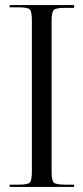

<svg xmlns="http://www.w3.org/2000/svg" viewBox="-20 -739 330 759"><path d="M18 0V-9H53Q89 -9 97.5 -17Q106 -25 106 -61V-658Q106 -694 97.5 -702Q89 -710 53 -710H18V-719H273V-708H238Q202 -708 193 -700Q184 -692 184 -656V-61Q184 -25 193 -17Q202 -9 238 -9H273V0Z"/></svg>

Font: FoglihtenNo06
Style: Regular
Weight: 500
Designer: gluk (gluksza@wp.pl)
Foundry: gluk (gluksza@wp.pl)
Version: Version 0.76